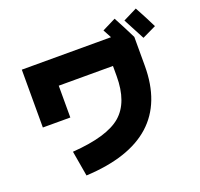

<svg xmlns="http://www.w3.org/2000/svg" viewBox="-151 -1019 1302 1248"><g transform="rotate(-20 500.0 -395.0)"><path d="M894 -654Q840 -758 816 -802L912 -850Q958 -766 990 -700ZM840 -680V-480Q840 31 240 60L210 -115Q452 -132 548.5 -215Q645 -298 645 -480V-550H270V-330H80V-730H697Q691 -742 680 -762Q669 -782 666 -788L760 -835Q797 -767 840 -680Z"/></g></svg>

Font: M PLUS 1p Black
Style: Regular
Weight: 900
Version: Version 1.061